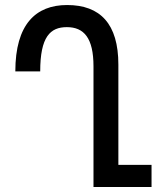

<svg xmlns="http://www.w3.org/2000/svg" viewBox="-20 -744 637 764"><path d="M583 -88H451V-487C451 -649 379 -724 247 -724C122 -724 41 -647 41 -460H140C140 -598 180 -636 246 -636C314 -636 352 -593 352 -480V0H583Z"/></svg>

Font: Noto Sans Armenian ExtraCondensed Medium
Style: Regular
Weight: 500
Width: 2
Designer: Monotype Design Team
Foundry: Monotype Imaging Inc.
Version: Version 2.008